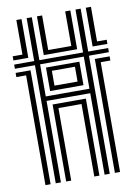

<svg xmlns="http://www.w3.org/2000/svg" viewBox="-89 -858 650 916"><g transform="rotate(-10 236.0 -400.0)"><path d="M105.6 0V-572.1H8.5V-592.2H105.6V-800H130.6V-592.2H342.2V-800H367.2V-592.2H463.9V-572.1H367.2V0H342.2V-394.8H130.6V0ZM55.7 0V-531.8H8.5V-551.9H80.6V0ZM156 0V-373H317.2V0H292.3V-351.3H180.5V0ZM392.1 0V-551.9H463.9V-531.8H417.1V0ZM130.6 -416.5H342.2V-572.1H130.6ZM155.5 -438.2V-551.9H317.2V-438.2ZM180.5 -460H292.3V-531.8H180.5ZM8.5 -612.3V-632.4H55.7V-800H80.6V-612.3ZM155.5 -612.3V-800H180.5V-632.4H292.3V-800H317.2V-612.3ZM392.1 -612.3V-800H417.1V-632.4H463.9V-612.3Z"/></g></svg>

Font: Big Shoulders Inline Thin
Style: Regular
Weight: 100
Designer: Patric King
Foundry: XO Type Co
Version: Version 2.002